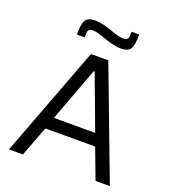

<svg xmlns="http://www.w3.org/2000/svg" viewBox="-158 -1008 999 1123"><g transform="rotate(20 342.0 -446.0)"><path d="M172 -767H220C220 -808 222 -822 251 -822C276 -822 303 -812 331 -802C367 -791 400 -778 440 -778C506 -778 514 -814 514 -892H467C467 -851 464 -838 435 -838C408 -838 383 -847 355 -857C319 -870 283 -881 246 -881C179 -881 172 -845 172 -767ZM28 0H115L186 -188H496L567 0H656L396 -688H288ZM212 -263 338 -600H343L469 -263Z"/></g></svg>

Font: Saira UNSAM SC
Style: Regular
Weight: 400
Designer: Hector Gatti with collaboration of the Omnibus-Type team
Foundry: Omnibus-Type
Version: Version 1.072;PS 001.072;hotconv 1.0.88;makeotf.lib2.5.64775